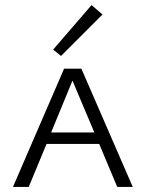

<svg xmlns="http://www.w3.org/2000/svg" viewBox="-20 -735 573 755"><path d="M383 -678 220 -515 189 -540 340 -715ZM441 0 370 -169H163L93 0H31L232 -465H300L502 0ZM181 -214H351L265 -418Z"/></svg>

Font: EauTestSC Semilight
Style: Regular
Weight: 300
Designer: Christian Thalmann (Catharsis Fonts)
Version: Version 0.001;PS 000.001;hotconv 1.0.88;makeotf.lib2.5.64775